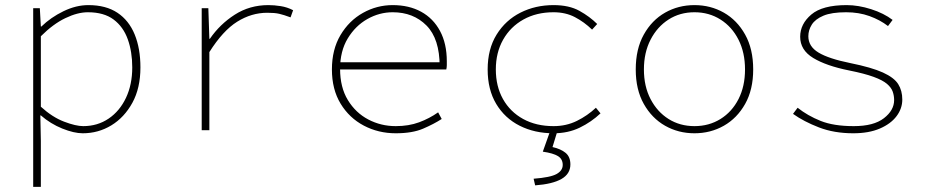

<svg xmlns="http://www.w3.org/2000/svg" viewBox="-20 -510 3640 752"><path d="M110 222V-478H136L140 -406H142Q179 -442 228.5 -466Q278 -490 326 -490Q395 -490 440 -460Q485 -430 507.5 -375Q530 -320 530 -246Q530 -165 498.5 -107.5Q467 -50 416 -19Q365 12 304 12Q270 12 224 -6.5Q178 -25 140 -58H138L140 42V222ZM306 -16Q362 -16 405.5 -45.5Q449 -75 473.5 -127Q498 -179 498 -246Q498 -307 480.5 -356Q463 -405 425 -433.5Q387 -462 324 -462Q284 -462 236 -439Q188 -416 140 -368V-92Q185 -51 231 -33.5Q277 -16 306 -16Z M770 0V-478H796L800 -358H802Q841 -415 899.5 -452.5Q958 -490 1031 -490Q1054 -490 1079.5 -486Q1105 -482 1128 -470L1118 -442Q1091 -452 1073.5 -456Q1056 -460 1027 -460Q965 -460 909 -425Q853 -390 800 -306V0Z M1530 12Q1462 12 1405 -18Q1348 -48 1314 -104Q1280 -160 1280 -238Q1280 -316 1313.5 -372.5Q1347 -429 1401.5 -459.5Q1456 -490 1518 -490Q1582 -490 1629.5 -464Q1677 -438 1703.5 -388.5Q1730 -339 1730 -270Q1730 -263 1730 -255Q1730 -247 1728 -238H1290V-266H1720L1702 -250Q1702 -358 1650.5 -410Q1599 -462 1518 -462Q1466 -462 1419 -435.5Q1372 -409 1342 -359.5Q1312 -310 1312 -240Q1312 -168 1342.5 -118Q1373 -68 1422.5 -42Q1472 -16 1530 -16Q1581 -16 1621.5 -31Q1662 -46 1696 -70L1710 -44Q1679 -24 1637 -6Q1595 12 1530 12Z M2148 12Q2074 12 2015.5 -17.5Q1957 -47 1923.5 -103Q1890 -159 1890 -238Q1890 -318 1925 -374.5Q1960 -431 2018.5 -460.5Q2077 -490 2148 -490Q2209 -490 2249.5 -467.5Q2290 -445 2319 -416L2299 -394Q2268 -424 2231.5 -443Q2195 -462 2148 -462Q2081 -462 2030 -433.5Q1979 -405 1950.5 -354.5Q1922 -304 1922 -238Q1922 -172 1950 -122Q1978 -72 2029 -44Q2080 -16 2148 -16Q2198 -16 2239.5 -36.5Q2281 -57 2314 -88L2332 -66Q2296 -32 2250.5 -10Q2205 12 2148 12ZM2076 216 2070 190Q2136 185 2160 171.5Q2184 158 2184 136Q2184 113 2165.5 101.5Q2147 90 2106 84L2138 -6H2166L2144 66Q2176 73 2195 88.5Q2214 104 2214 134Q2214 171 2179 191Q2144 211 2076 216Z M2700 12Q2637 12 2585 -17.5Q2533 -47 2501.5 -103Q2470 -159 2470 -238Q2470 -318 2501.5 -374.5Q2533 -431 2585 -460.5Q2637 -490 2700 -490Q2763 -490 2815 -460.5Q2867 -431 2898.5 -374.5Q2930 -318 2930 -238Q2930 -159 2898.5 -103Q2867 -47 2815 -17.5Q2763 12 2700 12ZM2700 -16Q2757 -16 2802 -44Q2847 -72 2872.5 -122Q2898 -172 2898 -238Q2898 -304 2872.5 -354.5Q2847 -405 2802 -433.5Q2757 -462 2700 -462Q2643 -462 2598.5 -433.5Q2554 -405 2528 -354.5Q2502 -304 2502 -238Q2502 -172 2528 -122Q2554 -72 2598.5 -44Q2643 -16 2700 -16Z M3322 12Q3247 12 3187.5 -11Q3128 -34 3086 -64L3104 -88Q3143 -57 3194 -36.5Q3245 -16 3324 -16Q3402 -16 3442 -47Q3482 -78 3482 -118Q3482 -135 3476.5 -151Q3471 -167 3454 -181.5Q3437 -196 3401.5 -209Q3366 -222 3306 -234Q3216 -252 3165 -283Q3114 -314 3114 -366Q3114 -416 3157.5 -453Q3201 -490 3296 -490Q3342 -490 3392 -474Q3442 -458 3476 -432L3458 -408Q3427 -432 3385.5 -447Q3344 -462 3294 -462Q3237 -462 3205 -448.5Q3173 -435 3159.5 -413.5Q3146 -392 3146 -368Q3146 -328 3186 -304Q3226 -280 3310 -263Q3394 -246 3438 -226Q3482 -206 3498 -180.5Q3514 -155 3514 -120Q3514 -85 3491.5 -55Q3469 -25 3426 -6.5Q3383 12 3322 12Z"/></svg>

Font: Source Code Pro ExtraLight ExtraLight
Style: Regular
Weight: 250
Monospace: yes
Version: Version 1.018;hotconv 1.0.116;makeotfexe 2.5.65601